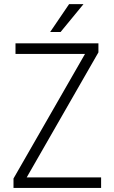

<svg xmlns="http://www.w3.org/2000/svg" viewBox="-20 -924 562 944"><path d="M111.3 -51.8H477.1V0H46.4V-46.4L397.9 -658.7H56.2V-710.9H463.9V-666.5ZM319.8 -903.8H390.6L277.8 -766.6H226.6Z"/></svg>

Font: Roboto Condensed Light
Style: Regular
Weight: 300
Designer: Google
Version: Version 2.134; 2016